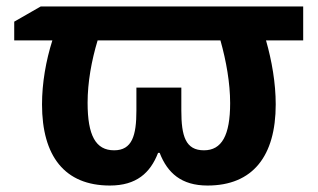

<svg xmlns="http://www.w3.org/2000/svg" viewBox="-20 -564 985 594"><path d="M918 -544H106L24 -497V-439H142C122 -376 110 -307 110 -241C110 -81 180 10 320 10C402 10 445 -29 469 -91H474C498 -29 541 10 622 10C762 10 833 -81 833 -241C833 -307 821 -376 803 -439H918ZM662 -439C680 -375 692 -307 692 -245C692 -145 666 -99 611 -99C554 -99 541 -143 541 -222V-293H402V-222C402 -145 389 -99 333 -99C276 -99 251 -145 251 -246C251 -309 263 -376 282 -439Z"/></svg>

Font: Noto Sans Display
Style: Bold
Weight: 700
Designer: Monotype Design Team
Foundry: Monotype Imaging Inc.
Version: Version 1.900